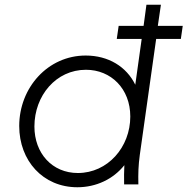

<svg xmlns="http://www.w3.org/2000/svg" viewBox="-20 -777 790 809"><path d="M306 12C385 12 457 -22 504 -81C503 -55 502 -30 503 0H563C562 -47 563 -79 569 -124L638 -613H742L750 -668H645L658 -757H597L585 -668H480L472 -613H577L550 -420C513 -496 437 -543 341 -543C182 -543 61 -408 61 -246C61 -100 161 12 306 12ZM125 -244C125 -374 216 -483 342 -483C448 -483 529 -403 529 -286C529 -157 434 -48 308 -48C200 -48 125 -131 125 -244Z"/></svg>

Font: Mluvka Light
Style: Italic
Weight: 300
Italic angle: -8°
Designer: Modified by Jiří Krblich, Original typeface by Gumpita Rahayu
Foundry: Gumpita Rahayu & Jiří Krblich
Version: Version 2.000;Glyphs 3.1.1 (3134)